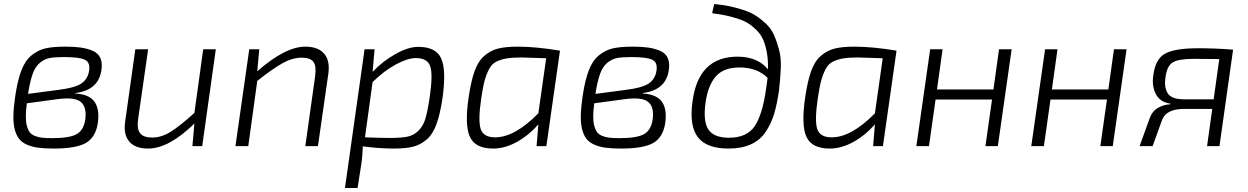

<svg xmlns="http://www.w3.org/2000/svg" viewBox="-20 -730 6235 959"><path d="M356 -265V-263Q425 -259 451.5 -222.5Q478 -186 469 -117Q458 -44 409 -16Q360 12 249 12Q204 12 172.5 8Q141 4 115.5 -7Q90 -18 75.5 -36.5Q61 -55 53.5 -84Q46 -113 47 -153.5Q48 -194 56 -249Q68 -330 87 -379Q106 -428 138 -454Q170 -480 207.5 -488.5Q245 -497 306 -497Q352 -497 383.5 -492.5Q415 -488 443.5 -476Q472 -464 482.5 -437.5Q493 -411 485 -371Q467 -279 356 -265ZM120 -261 271 -281Q352 -291 384 -311.5Q416 -332 424 -371Q433 -416 406 -430.5Q379 -445 299 -445Q253 -445 227.5 -440Q202 -435 179 -416Q156 -397 143 -360.5Q130 -324 120 -261ZM269 -235 114 -214Q109 -175 109 -147.5Q109 -120 114.5 -100.5Q120 -81 128.5 -69.5Q137 -58 154.5 -51Q172 -44 191.5 -42Q211 -40 241 -40Q326 -40 362 -59.5Q398 -79 406 -134Q414 -195 384 -220.5Q354 -246 269 -235Z M1058 -484 990 0H941L951 -113Q823 12 720 12Q655 12 625.5 -23Q596 -58 605 -122L656 -484H720L670 -136Q663 -87 679.5 -65Q696 -43 740 -43Q786 -43 832 -71.5Q878 -100 951 -166L995 -484Z M1275 -484 1265 -374Q1405 -497 1505 -497Q1569 -497 1599 -462Q1629 -427 1620 -362L1568 0H1505L1554 -349Q1561 -400 1545.5 -421Q1530 -442 1487 -442Q1441 -442 1391.5 -414.5Q1342 -387 1265 -326L1220 0H1156L1225 -484Z M1851 -484 1841 -371Q1891 -424 1955 -460Q2019 -496 2069 -496Q2157 -496 2183.5 -438.5Q2210 -381 2190 -238Q2178 -159 2160 -109.5Q2142 -60 2111.5 -33.5Q2081 -7 2044 2.5Q2007 12 1948 12Q1874 12 1792 1Q1791 48 1784 94L1766 209H1703L1801 -484ZM1841 -320 1803 -44Q1882 -41 1927 -41Q1984 -41 2015.5 -47.5Q2047 -54 2070.5 -77.5Q2094 -101 2105 -138Q2116 -175 2126 -243Q2143 -357 2129 -398.5Q2115 -440 2057 -440Q2016 -440 1957 -408Q1898 -376 1841 -320Z M2709 0H2660L2669 -109Q2621 -54 2561.5 -21Q2502 12 2443 12Q2354 12 2327 -46.5Q2300 -105 2321 -246Q2333 -326 2350.5 -375Q2368 -424 2399 -451Q2430 -478 2468 -487.5Q2506 -497 2566 -497Q2657 -497 2777 -477ZM2669 -164 2708 -439Q2602 -443 2584 -443Q2538 -443 2509.5 -438Q2481 -433 2459 -422Q2437 -411 2423.5 -386Q2410 -361 2401 -328.5Q2392 -296 2384 -241Q2367 -127 2381 -85.5Q2395 -44 2453 -44Q2551 -44 2669 -164Z M3190 -265V-263Q3259 -259 3285.5 -222.5Q3312 -186 3303 -117Q3292 -44 3243 -16Q3194 12 3083 12Q3038 12 3006.5 8Q2975 4 2949.5 -7Q2924 -18 2909.5 -36.5Q2895 -55 2887.5 -84Q2880 -113 2881 -153.5Q2882 -194 2890 -249Q2902 -330 2921 -379Q2940 -428 2972 -454Q3004 -480 3041.5 -488.5Q3079 -497 3140 -497Q3186 -497 3217.5 -492.5Q3249 -488 3277.5 -476Q3306 -464 3316.5 -437.5Q3327 -411 3319 -371Q3301 -279 3190 -265ZM2954 -261 3105 -281Q3186 -291 3218 -311.5Q3250 -332 3258 -371Q3267 -416 3240 -430.5Q3213 -445 3133 -445Q3087 -445 3061.5 -440Q3036 -435 3013 -416Q2990 -397 2977 -360.5Q2964 -324 2954 -261ZM3103 -235 2948 -214Q2943 -175 2943 -147.5Q2943 -120 2948.5 -100.5Q2954 -81 2962.5 -69.5Q2971 -58 2988.5 -51Q3006 -44 3025.5 -42Q3045 -40 3075 -40Q3160 -40 3196 -59.5Q3232 -79 3240 -134Q3248 -195 3218 -220.5Q3188 -246 3103 -235Z M3537 -664 3547 -710Q3589 -706 3622.5 -699Q3656 -692 3692 -680.5Q3728 -669 3754 -652.5Q3780 -636 3805.5 -612Q3831 -588 3845 -557Q3859 -526 3870.5 -484.5Q3882 -443 3880 -392Q3878 -341 3871 -278Q3861 -209 3846.5 -161Q3832 -113 3804.5 -71.5Q3777 -30 3730.5 -9Q3684 12 3619 12Q3509 12 3465.5 -45Q3422 -102 3439 -223Q3468 -447 3664 -447Q3763 -447 3816 -384Q3817 -431 3810 -469Q3803 -507 3791 -533.5Q3779 -560 3757.5 -581Q3736 -602 3714.5 -615Q3693 -628 3661 -638Q3629 -648 3602 -653.5Q3575 -659 3537 -664ZM3621 -42Q3711 -42 3750 -100.5Q3789 -159 3807 -290Q3809 -305 3814 -341Q3762 -393 3674 -393Q3594 -393 3555 -348Q3516 -303 3504 -217Q3491 -122 3519 -82Q3547 -42 3621 -42Z M4390 0H4341L4350 -109Q4302 -54 4242.5 -21Q4183 12 4124 12Q4035 12 4008 -46.5Q3981 -105 4002 -246Q4014 -326 4031.5 -375Q4049 -424 4080 -451Q4111 -478 4149 -487.5Q4187 -497 4247 -497Q4338 -497 4458 -477ZM4350 -164 4389 -439Q4283 -443 4265 -443Q4219 -443 4190.5 -438Q4162 -433 4140 -422Q4118 -411 4104.5 -386Q4091 -361 4082 -328.5Q4073 -296 4065 -241Q4048 -127 4062 -85.5Q4076 -44 4134 -44Q4232 -44 4350 -164Z M5033 -484 4964 0H4902L4935 -233H4653L4620 0H4557L4626 -484H4688L4660 -283H4942L4970 -484Z M5607 -484 5538 0H5476L5509 -233H5227L5194 0H5131L5200 -484H5262L5234 -283H5516L5544 -484Z M6139 -482 6071 0H6009L6035 -186H5895Q5804 -186 5784 -130L5737 0H5672L5723 -141Q5736 -176 5765 -192Q5794 -208 5825 -209L5826 -212Q5774 -220 5753.5 -259.5Q5733 -299 5740 -350Q5750 -435 5799 -462Q5848 -489 5964 -489Q6052 -489 6139 -482ZM6042 -234 6070 -435Q6034 -436 5942 -436Q5866 -436 5837 -418Q5808 -400 5801 -341Q5794 -291 5813.5 -262.5Q5833 -234 5894 -234Z"/></svg>

Font: Exo 2.0 Light
Style: Italic
Weight: 300
Italic angle: -8°
Designer: Natanael Gama
Version: Version 1.001;PS 001.001;hotconv 1.0.70;makeotf.lib2.5.58329